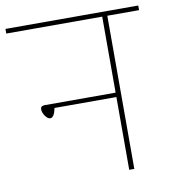

<svg xmlns="http://www.w3.org/2000/svg" viewBox="-90 -749 729 816"><g transform="rotate(-10 274.5 -340.5)"><path d="M561 -681V-661H424V0H402V-314H135Q127 -274 110 -274Q99 -274 88.5 -289Q78 -304 78 -318Q78 -333 96 -333H402V-661H-12V-681Z"/></g></svg>

Font: FiraGO Thin
Style: Regular
Weight: 100
Designer: bBox Type
Foundry: bBox Type GmbH
Version: Version 1.001;PS 001.001;hotconv 1.0.88;makeotf.lib2.5.64775